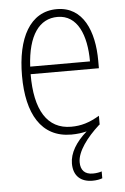

<svg xmlns="http://www.w3.org/2000/svg" viewBox="-54 -578 543 835"><g transform="rotate(-5 217.5 -160.5)"><path d="M267 133C267 86 311 28 364 -20C365 -21 366 -22 368 -23V-61C324 -35 288 -24 244 -24C140 -24 87 -110 88 -267H386V-300C386 -428 341 -539 226 -539C108 -539 50 -427 50 -263C50 -98 110 10 242 10C267 10 289 7 309 2C261 44 233 90 233 136C233 191 266 218 316 218C333 218 349 215 359 211V181C351 184 336 187 320 187C285 187 267 168 267 133ZM226 -505C313 -505 350 -415 350 -300H89C96 -437 147 -505 226 -505Z"/></g></svg>

Font: Noto Sans Sinhala UI Condensed ExtraLight
Style: Regular
Weight: 200
Width: 3
Designer: Jelle Bosma - Monotype Design Team
Foundry: Monotype Imaging Inc.
Version: Version 2.006